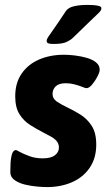

<svg xmlns="http://www.w3.org/2000/svg" viewBox="-20 -754 453 782"><path d="M241 -531Q261 -531 285.5 -528Q310 -525 333 -518.5Q356 -512 371 -500Q386 -488 386 -470Q386 -460 377 -442.5Q368 -425 355.5 -410Q343 -395 333 -395Q326 -395 313 -401Q300 -406 283 -410.5Q266 -415 248 -415Q220 -415 207 -402.5Q194 -390 194 -371Q194 -352 212 -340Q230 -328 255 -316Q281 -304 308 -287Q335 -270 353.5 -241.5Q372 -213 372 -165Q372 -110 345.5 -71Q319 -32 273.5 -12Q228 8 171 8Q157 8 132.5 6Q108 4 82.5 -2Q57 -8 39.5 -20.5Q22 -33 22 -53Q22 -96 26 -115Q30 -134 35.5 -138.5Q41 -143 44 -143Q46 -143 51 -140.5Q56 -138 63 -134Q76 -127 100 -118Q124 -109 154 -109Q187 -109 203.5 -121.5Q220 -134 220 -153Q220 -168 211 -179Q202 -190 187 -198Q172 -206 155 -215Q130 -228 103.5 -244.5Q77 -261 59.5 -288.5Q42 -316 42 -362Q42 -416 68 -454Q94 -492 139 -511.5Q184 -531 241 -531ZM335 -734Q393 -734 393 -721Q393 -716 390.5 -711.5Q388 -707 377 -696.5Q366 -686 342.5 -663.5Q319 -641 277 -600Q268 -591 251 -583Q234 -575 199 -575Q183 -575 176.5 -577.5Q170 -580 170 -588Q170 -594 177 -604.5Q184 -615 201 -639Q218 -663 247 -707Q257 -723 281 -728.5Q305 -734 335 -734Z"/></svg>

Font: Asap VF Beta
Style: Italic
Weight: 400
Italic angle: -6°
Designer: Pablo Cosgaya
Foundry: Pablo Cosgaya
Version: Version 1.007